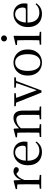

<svg xmlns="http://www.w3.org/2000/svg" viewBox="1406 -2214 822 3675"><g transform="rotate(-90 1817.5 -377.0)"><path d="M41.5 0V-27.8L151.6 -39.6H192.9L305.9 -27.8V0ZM123.9 0Q125.1 -24.4 125.6 -65.3Q126.1 -106.3 126.6 -150.7Q127.1 -195.1 127.1 -228.5V-289.4Q127.1 -341 126.5 -380.9Q125.9 -420.7 123.9 -457.5L35.8 -462.4V-487.9L189.9 -528L202.9 -519.8L209.3 -379V-378V-228.5Q209.3 -195.1 209.8 -150.7Q210.3 -106.3 210.8 -65.3Q211.3 -24.4 212.3 0ZM208.5 -318.6 186.9 -371H204.7Q220.2 -419.5 247.1 -455.5Q274 -491.4 307.4 -511Q340.8 -530.6 376 -530.6Q404.9 -530.6 426.7 -519.1Q448.6 -507.7 455.6 -485.6Q455.4 -459.5 443 -444.3Q430.7 -429.1 403.7 -429.1Q385.2 -429.1 370.3 -438.7Q355.5 -448.4 337.8 -466.9L314.8 -488.8L360.3 -487.2Q308 -473 271.4 -432.7Q234.8 -392.5 208.5 -318.6Z M746.3 14.6Q672.5 14.6 614.6 -15.4Q556.7 -45.5 524.1 -106.2Q491.4 -167 491.4 -256.8Q491.4 -341.1 525.5 -402.5Q559.6 -463.8 615.8 -497.2Q672 -530.6 737.9 -530.6Q803.2 -530.6 849.4 -503.3Q895.6 -475.9 920.1 -429.2Q944.7 -382.4 944.7 -323.2Q944.7 -286.8 938.4 -262.9H529.6V-294.2H820.3Q846.6 -294.2 856 -308.2Q865.3 -322.1 865.3 -352.3Q865.3 -416.2 831.2 -457.5Q797.2 -498.8 735.6 -498.8Q691.8 -498.8 656 -471.6Q620.1 -444.5 599 -392.8Q577.9 -341.2 577.9 -268.7Q577.9 -188 602.4 -135.9Q626.9 -83.8 669.9 -59.4Q713 -35 768.5 -35Q821.5 -35 860.8 -53.7Q900.2 -72.3 930.7 -108.1L946.6 -94.3Q914 -43.5 864 -14.4Q814 14.6 746.3 14.6Z M1031.7 0V-27.8L1140.4 -38.6H1172.8L1276.7 -27.8V0ZM1113.9 0Q1115.1 -24.4 1115.6 -65.3Q1116.1 -106.3 1116.6 -150.7Q1117.1 -195.1 1117.1 -228.5V-289.4Q1117.1 -340.8 1116.5 -380.8Q1115.9 -420.7 1113.9 -457.5L1025.8 -462.4V-487.9L1179.9 -528L1192.9 -519.8L1199.3 -403.1V-401.7V-228.5Q1199.3 -195.1 1199.8 -150.7Q1200.3 -106.3 1200.8 -65.3Q1201.3 -24.4 1202.3 0ZM1371.8 0V-27.8L1479.3 -38.6H1512.3L1616.8 -27.8V0ZM1453.5 0Q1454.5 -24.4 1455 -64.8Q1455.5 -105.3 1456 -149.7Q1456.5 -194.1 1456.5 -228.5V-344.3Q1456.5 -418.1 1432.4 -447.5Q1408.3 -476.9 1364.6 -476.9Q1330.9 -476.9 1283.8 -454.8Q1236.6 -432.7 1182.2 -372.4L1173.7 -406H1183.8Q1238.4 -472.9 1292.1 -501.7Q1345.9 -530.6 1398.5 -530.6Q1464 -530.6 1501 -487.1Q1538 -443.5 1538 -342.4V-228.5Q1538 -194.1 1538.5 -149.7Q1539 -105.3 1539.6 -64.8Q1540.2 -24.4 1541.2 0Z M1883 5.2 1674.6 -516H1766.9L1936.1 -63.1H1919.4L1924.7 -75.8L2079 -516H2118.3L1922.8 5.2ZM1621.6 -486.8V-516H1870.1V-486.8L1760.8 -477.1H1720.2ZM1977 -486.8V-516H2174.3V-486.8L2093.3 -477.1H2076.1Z M2457.5 14.6Q2391.2 14.6 2334.4 -15.9Q2277.6 -46.5 2243 -107.4Q2208.4 -168.3 2208.4 -257.8Q2208.4 -347.6 2244.1 -408.5Q2279.7 -469.3 2336.7 -500Q2393.7 -530.6 2457.5 -530.6Q2522.2 -530.6 2579.2 -500.1Q2636.2 -469.5 2671.9 -408.7Q2707.5 -347.8 2707.5 -257.8Q2707.5 -168 2672.4 -107.2Q2637.3 -46.3 2580.5 -15.8Q2523.7 14.6 2457.5 14.6ZM2457.5 -16.4Q2532 -16.4 2574.7 -78.2Q2617.4 -140.1 2617.4 -256.6Q2617.4 -373.4 2574.7 -436.1Q2532 -498.8 2457.5 -498.8Q2383.1 -498.8 2340.3 -436.1Q2297.5 -373.4 2297.5 -256.6Q2297.5 -140.1 2340.3 -78.2Q2383.1 -16.4 2457.5 -16.4Z M2799.3 0V-27.8L2909.1 -38.6H2940.5L3046.3 -27.8V0ZM2882.3 0Q2883.3 -24.4 2884.2 -65.3Q2885.1 -106.3 2885.6 -150.7Q2886.1 -195.1 2886.1 -228.5V-288.8Q2886.1 -339.6 2885.2 -380.6Q2884.3 -421.6 2882.3 -458.9L2793.3 -463V-488.6L2957.7 -528L2969.9 -519.8L2967.5 -380.2V-228.5Q2967.5 -195.1 2968 -150.7Q2968.5 -106.3 2969.1 -65.3Q2969.7 -24.4 2970.7 0ZM2918.8 -655Q2894.9 -655 2878.1 -670.5Q2861.3 -686 2861.3 -711.1Q2861.3 -735.9 2878.1 -751.8Q2894.9 -767.7 2918.8 -767.7Q2942.2 -767.7 2959.7 -751.8Q2977.2 -735.9 2977.2 -711.1Q2977.2 -686 2959.7 -670.5Q2942.2 -655 2918.8 -655Z M3391.3 14.6Q3317.5 14.6 3259.6 -15.4Q3201.7 -45.5 3169.1 -106.2Q3136.4 -167 3136.4 -256.8Q3136.4 -341.1 3170.5 -402.5Q3204.6 -463.8 3260.8 -497.2Q3317 -530.6 3382.9 -530.6Q3448.2 -530.6 3494.4 -503.3Q3540.6 -475.9 3565.1 -429.2Q3589.7 -382.4 3589.7 -323.2Q3589.7 -286.8 3583.4 -262.9H3174.6V-294.2H3465.3Q3491.6 -294.2 3501 -308.2Q3510.3 -322.1 3510.3 -352.3Q3510.3 -416.2 3476.2 -457.5Q3442.2 -498.8 3380.6 -498.8Q3336.8 -498.8 3301 -471.6Q3265.1 -444.5 3244 -392.8Q3222.9 -341.2 3222.9 -268.7Q3222.9 -188 3247.4 -135.9Q3271.9 -83.8 3314.9 -59.4Q3358 -35 3413.5 -35Q3466.5 -35 3505.8 -53.7Q3545.2 -72.3 3575.7 -108.1L3591.6 -94.3Q3559 -43.5 3509 -14.4Q3459 14.6 3391.3 14.6Z"/></g></svg>

Font: Source Han Serif JP VF
Style: Regular
Weight: 250
Designer: Ryoko NISHIZUKA 西塚涼子 (kana & ideographs); Frank Grießhammer (Latin, Greek & Cyrillic); Wenlong ZHANG 张文龙 (bopomofo); San
Foundry: Adobe
Version: Version 2.001;hotconv 1.1.0;makeotfexe 2.6.0